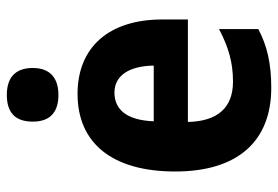

<svg xmlns="http://www.w3.org/2000/svg" viewBox="-146 -658 814 562"><g transform="rotate(-90 261.0 -377.0)"><path d="M264 -764C215 -764 186 -742 186 -688C186 -635 216 -613 264 -613C311 -613 343 -635 343 -688C343 -741 313 -764 264 -764ZM267 -557C125 -557 40 -458 40 -271C40 -89 128 10 285 10C356 10 408 -2 457 -28V-143C404 -115 359 -102 303 -102C226 -102 187 -148 185 -234H485V-309C485 -465 404 -557 267 -557ZM271 -449C322 -449 349 -404 350 -334H187C190 -414 222 -449 271 -449Z"/></g></svg>

Font: Noto Sans Oriya Cond Bold
Style: Bold
Weight: 700
Width: 3
Designer: Amélie Bonet and Sol Matas
Foundry: Google LLC
Version: Version 2.006